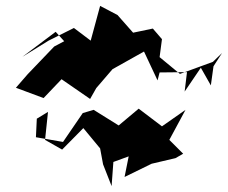

<svg xmlns="http://www.w3.org/2000/svg" viewBox="-20 -751 774 652"><path d="M143 -371 133 -276 191 -243 263 -316 320 -247 330 -193 359 -119 365 -201 417 -220 403 -150 495 -195 576 -214 602 -229 555 -276 610 -378 530 -322 451 -382 383 -325 298 -378 261 -367 194 -269 102 -285 105 -348ZM198 -611 164 -593 74 -499 34 -453 128 -418 189 -482 286 -415 307 -452 362 -516 469 -576 515 -478 522 -505 615 -506 607 -440 662 -521 696 -461 705 -526 734 -571 703 -541 591 -500 522 -557 530 -618 499 -654 432 -640 379 -700 320 -731 288 -613 231 -656 145 -613 56 -558 169 -643Z"/></svg>

Font: Hussar Lance
Style: Italic
Weight: 700
Foundry: Cannot Into Space Fonts, PlusOne Fonts
Version: Version 2.27